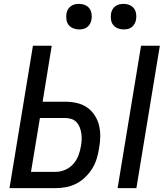

<svg xmlns="http://www.w3.org/2000/svg" viewBox="-20 -971 865 991"><path d="M587 0 708 -735H805L684 0ZM29 0 150 -735H247L200 -446H317Q347 -446 376 -439.5Q405 -433 428.5 -417Q452 -401 468 -377Q484 -353 491 -324.5Q498 -296 497.5 -265.5Q497 -235 491 -204Q487 -178 479 -151.5Q471 -125 456 -101Q441 -77 420 -56.5Q399 -36 373.5 -23Q348 -10 321 -5Q294 0 268 0ZM268 -84Q292 -84 316.5 -94.5Q341 -105 358.5 -125Q376 -145 385 -169Q394 -193 398 -218Q401 -235 401.5 -251.5Q402 -268 399.5 -284Q397 -300 391 -315Q385 -330 374.5 -341Q364 -352 348.5 -357Q333 -362 317 -362H186L140 -84ZM618 -819Q602 -819 587.5 -825Q573 -831 564 -842.5Q555 -854 553 -869.5Q551 -885 553 -901Q555 -912 560.5 -922Q566 -932 575.5 -939Q585 -946 596 -948.5Q607 -951 618 -951Q634 -951 648.5 -945Q663 -939 671.5 -927.5Q680 -916 682.5 -900.5Q685 -885 682 -869Q680 -858 674.5 -848Q669 -838 660 -831Q651 -824 640 -821.5Q629 -819 618 -819ZM388 -819Q372 -819 357.5 -825Q343 -831 334 -842.5Q325 -854 323 -869.5Q321 -885 323 -901Q325 -912 330.5 -922Q336 -932 345.5 -939Q355 -946 366 -948.5Q377 -951 388 -951Q404 -951 418.5 -945Q433 -939 441.5 -927.5Q450 -916 452.5 -900.5Q455 -885 452 -869Q450 -858 444.5 -848Q439 -838 430 -831Q421 -824 410 -821.5Q399 -819 388 -819Z"/></svg>

Font: Iosevka Custom Medium Oblique
Style: Regular
Weight: 500
Italic angle: -9°
Designer: Belleve Invis
Foundry: Belleve Invis
Version: Version 27.0.1